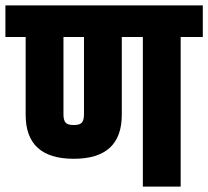

<svg xmlns="http://www.w3.org/2000/svg" viewBox="-60 -691 771 711"><path d="M251 -554H175V-267Q175 -247 182.5 -237.5Q190 -228 213 -228Q236 -228 243.5 -237.5Q251 -247 251 -267ZM391 -266Q391 -103 213 -103Q35 -103 35 -266V-554H-40V-671H691V-554H609V0H469V-554H391Z"/></svg>

Font: Khand
Style: Bold
Weight: 700
Designer: Devanagari: Sanchit Sawaria, Jyotish Sonowal; Latin: Satya Rajpurohit
Foundry: Indian Type Foundry
Version: Version 1.101;PS 1.0;hotconv 1.0.78;makeotf.lib2.5.61930; tt